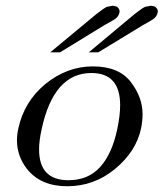

<svg xmlns="http://www.w3.org/2000/svg" viewBox="-20 -647 569 668"><path d="M155 -465 314 -597Q338 -616 351 -623Q369 -627 371 -627Q377 -627 386 -624Q396 -617 396 -608Q396 -607 396 -606Q394 -589 377.5 -579Q361 -569 344 -560L189 -465ZM289 -465 447 -597Q471 -616 484 -623Q502 -627 504 -627Q510 -627 519 -624Q529 -617 529 -608Q529 -607 529 -606Q527 -589 511 -579Q495 -569 478 -560L322 -465ZM44 -201Q64 -293 137 -354Q213 -416 303 -416Q393 -416 434.5 -362.5Q476 -309 476 -250Q476 -227 471 -201Q454 -120 380 -59Q307 1 214 1Q122 1 74 -59Q39 -104 39 -159Q39 -179 44 -201ZM125 -198Q116 -158 116 -127Q116 -20 218 -20Q287 -20 328.5 -66Q370 -112 388 -198Q398 -245 398 -281Q398 -393 298 -393Q167 -393 125 -198Z"/></svg>

Font: New Athena Unicode
Style: Italic
Weight: 400
Designer: J. Rusten 1997; rev. by R. Hancock 2001, 2002, rev. by D. Mastronarde 2002-2019
Foundry: Society for Classical Studies (formerly American Philological Association)
Version: Version 5.008